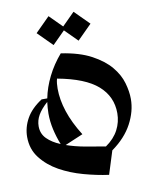

<svg xmlns="http://www.w3.org/2000/svg" viewBox="-106 -1075 916 1165"><g transform="rotate(-10 352.5 -492.0)"><path d="M20 -298Q20 -357 50 -411Q80 -465 146 -508H181Q194 -574 226.5 -639.5Q259 -705 309 -763Q422 -746 494.5 -707Q567 -668 608 -619Q649 -570 664.5 -516.5Q680 -463 680 -417Q680 -341 639.5 -265Q599 -189 515 -129L470 14Q396 4 316.5 -18Q237 -40 171.5 -76.5Q106 -113 63 -168Q20 -223 20 -298ZM353 -257 242 -210Q293 -192 355.5 -180.5Q418 -169 481 -159Q534 -196 559 -244Q584 -292 584 -346Q584 -449 506.5 -517Q429 -585 260 -616Q256 -601 254.5 -586Q253 -571 253 -555Q253 -487 277.5 -412.5Q302 -338 353 -257ZM100 -350Q100 -304 131 -273Q162 -242 213 -221Q194 -269 183 -318Q172 -367 172 -416Q172 -434 173.5 -451.5Q175 -469 177 -487Q137 -451 118.5 -418.5Q100 -386 100 -350ZM186 -909 275 -998 352 -921 429 -998 518 -909 429 -820 352 -897 275 -820Z"/></g></svg>

Font: Trickster
Style: Regular
Weight: 400
Designer: Jean-Baptiste Morizot
Foundry: Jean-Baptiste Morizot
Version: Version 2.000;PS 2.0;hotconv 1.0.88;makeotf.lib2.5.647800